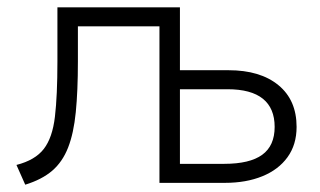

<svg xmlns="http://www.w3.org/2000/svg" viewBox="-20 -500 876 525"><path d="M49 5 25 -49Q76 -62 99.8 -92.8Q123.5 -123.5 130.2 -181Q137 -238.5 137 -332V-480H472L416 -428H193V-332Q193 -251 187.2 -193.2Q181.5 -135.5 166.2 -96.5Q151 -57.5 122.8 -33.2Q94.5 -9 49 5ZM416 0V-480H472V-52H593Q663 -52 697 -76.8Q731 -101.5 731 -153Q731 -204 698.8 -230Q666.5 -256 602 -256H459V-308H605Q691.5 -308 741.2 -267.2Q791 -226.5 791 -153Q791 -104.5 766.2 -70.2Q741.5 -36 697.2 -18Q653 0 595 0Z"/></svg>

Font: Geologica Cursive Thin
Style: Regular
Weight: 250
Designer: Sindre Bremnes, Frode Helland
Foundry: Monokrom Skriftforlag AS
Version: Version 1.010;gftools[0.9.28]